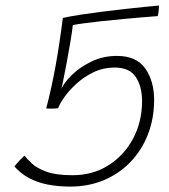

<svg xmlns="http://www.w3.org/2000/svg" viewBox="-20 -680 608 692"><path d="M32 -80Q34 -83 38.5 -88.2Q43 -93.5 48.5 -99.5Q54 -105.5 59.5 -110.8Q65 -116 68.5 -119Q77 -107.5 94.8 -90.8Q112.5 -74 147.2 -61.2Q182 -48.5 241 -48.5Q314 -48.5 370.8 -84.2Q427.5 -120 459.8 -180.8Q492 -241.5 492 -316Q492 -368 469.5 -402.2Q447 -436.5 394 -436.5Q351.5 -436.5 316.2 -419.2Q281 -402 254.2 -377.2Q227.5 -352.5 210.8 -328.2Q194 -304 189.5 -290Q186 -289.5 179.8 -289Q173.5 -288.5 168 -288.5Q164.5 -288.5 161 -288.5Q157.5 -288.5 154 -288.8Q150.5 -289 146.5 -289Q165.5 -361 180 -440.8Q194.5 -520.5 206.5 -615.5Q232 -621 269 -626.8Q306 -632.5 347.5 -637.8Q389 -643 429.2 -647.5Q469.5 -652 502 -655.2Q534.5 -658.5 553 -660Q553 -655.5 552.5 -648.2Q552 -641 551 -634Q550 -627 548.5 -622Q483 -617 430.2 -612Q377.5 -607 338.2 -602.8Q299 -598.5 275 -595Q251 -591.5 242.5 -589.5Q239.5 -563.5 233.5 -527.8Q227.5 -492 220.8 -456.5Q214 -421 208.8 -394.5Q203.5 -368 201 -359.5Q210.5 -381.5 238.8 -409.5Q267 -437.5 309.2 -458Q351.5 -478.5 401.5 -478.5Q472 -478.5 503.8 -432.8Q535.5 -387 535.5 -320Q535.5 -253.5 513.5 -196.5Q491.5 -139.5 451.2 -97.2Q411 -55 355.5 -31.2Q300 -7.5 233 -7.5Q188.5 -7.5 151 -15Q113.5 -22.5 83.8 -38.8Q54 -55 32 -80Z"/></svg>

Font: Grandstander Thin
Style: Italic
Weight: 100
Italic angle: -15°
Designer: Tyler Finck
Foundry: Etcetera Type Co
Version: Version 1.200